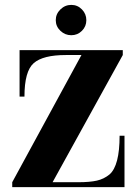

<svg xmlns="http://www.w3.org/2000/svg" viewBox="-20 -765 569 785"><path d="M469 -210H489V0H30V-20L313 -540H249Q156 -540 118 -507Q80 -474 80 -370H60V-560H482V-540L195 -20H300Q347 -20 376 -26.5Q405 -33 428 -52Q469 -88 469 -210ZM333 -682.5Q333 -657 315 -639Q297 -621 271.5 -621Q246 -621 227 -639Q208 -657 208 -682.5Q208 -708 227 -726.5Q246 -745 271.5 -745Q297 -745 315 -726.5Q333 -708 333 -682.5Z"/></svg>

Font: Rozha One
Style: Regular
Weight: 400
Designer: Tim Donaldson, Indian Type Foundry
Foundry: Indian Type Foundry
Version: Version 1.300;PS 1.0;hotconv 1.0.78;makeotf.lib2.5.61930; tt